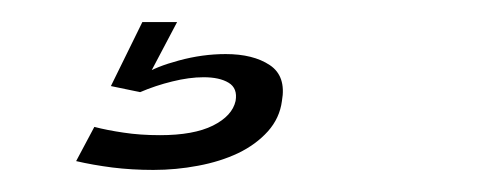

<svg xmlns="http://www.w3.org/2000/svg" viewBox="-20 -20 457 174"><path d="M119 134Q139.5 134 159.5 130.2Q179.5 126.5 195.8 118.8Q212 111 222.8 99Q233.5 87 235.5 71.5Q239.5 49 224.5 39Q209.5 29 184.5 29Q163.5 29 142.2 34.8Q121 40.5 110.5 47.5L107 63.5Q121 57.5 136.2 53.8Q151.5 50 164.5 50Q179 50 187.2 55Q195.5 60 193.5 71.5Q190.5 85 173 93.8Q155.5 102.5 125 102.5Q107 102.5 92 100.2Q77 98 65.5 95L49 126Q64 129.5 81.8 131.8Q99.5 134 119 134ZM107 63.5 140.5 0H109L80.5 58Z"/></svg>

Font: Anybody SemiExpanded Light
Style: Italic
Weight: 300
Width: 6
Italic angle: -10°
Version: Version 1.113;gftools[0.9.25]